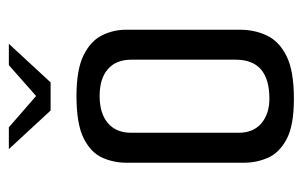

<svg xmlns="http://www.w3.org/2000/svg" viewBox="-142 -522 668 423"><g transform="rotate(-90 191.5 -310.0)"><path d="M75 -624H123L192 -564L260 -624H307L222 -532H160ZM186 4Q127 4 97 -12Q67 -28 56 -53Q45 -78 45 -106V-365Q45 -393 56 -418Q67 -443 98.5 -459Q130 -475 192 -475Q250 -475 281.5 -459.5Q313 -444 325.5 -419Q338 -394 338 -366V-115Q338 -82 325 -55Q312 -28 279.5 -12Q247 4 186 4ZM186 -50Q272 -50 272 -124V-354Q272 -388 251 -406Q230 -424 192 -424Q154 -424 132.5 -406Q111 -388 111 -354V-118Q111 -85 132 -67.5Q153 -50 186 -50Z"/></g></svg>

Font: Smooch Sans Medium
Style: Regular
Weight: 500
Designer: Robert E. Leuschke
Foundry: Robert E. Leuschke
Version: Version 1.010; ttfautohint (v1.8.3)